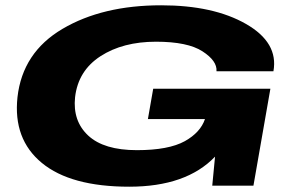

<svg xmlns="http://www.w3.org/2000/svg" viewBox="-20 -701 1136 725"><path d="M468 4Q247 4 138 -85.8Q29 -175.5 46 -334Q65 -503 216 -592Q367 -681 588.5 -681Q786 -681 909 -610.5Q1032 -540 1012.5 -432H797.5Q800.5 -471 744.5 -507.2Q688.5 -543.5 569 -543.5Q444 -543.5 359.5 -488.8Q275 -434 263.5 -334Q254 -244 313.2 -189Q372.5 -134 497 -134Q616.5 -134 678 -168Q737 -201 754 -251.5H538.5L558.5 -366H1001L937 0H781.5L792 -109.5Q683.5 4 468 4Z"/></svg>

Font: Anybody UltraExpanded Regular
Style: Bold Italic
Weight: 700
Width: 9
Italic angle: -10°
Designer: Tyler Finck
Foundry: Etcetera Type Company
Version: Version 1.010; ttfautohint (v1.8.3) -l 8 -r 50 -G 200 -x 14 